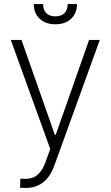

<svg xmlns="http://www.w3.org/2000/svg" viewBox="-20 -727 545 946"><path d="M88.9 198.2H79.1L80.1 153.3L102.5 154.3Q124 154.3 141.1 148.4Q158.2 142.6 175 124Q191.9 105.5 205.1 69.3L227.5 6.8L33.2 -530.3H85.9L250 -63.5H254.9L418.9 -530.3H471.7L248 87.9Q208.5 199.2 105.5 199.2Q93.8 199.2 88.9 198.2ZM252.9 -607.4Q204.1 -607.4 175.3 -634.8Q146.5 -662.1 146.5 -707H192.4Q192.4 -678.7 207.5 -662.6Q222.7 -646.5 252.9 -646.5Q282.7 -646.5 298.1 -662.8Q313.5 -679.2 313.5 -707H359.4Q359.4 -662.1 330.6 -634.8Q301.8 -607.4 252.9 -607.4Z"/></svg>

Font: Pretendard GOV ExtraLight
Style: Regular
Weight: 200
Designer: Base glyphs from Inter by Rasmus Andersson; Hangeul glyphs from Noto Sans CJK(Source Han Sans) by Jang Soo-young and Kan
Foundry: Kil Hyung-jin
Version: Version 1.309